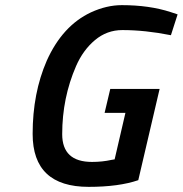

<svg xmlns="http://www.w3.org/2000/svg" viewBox="-20 -716 711 747"><path d="M325 11Q107 11 107 -195Q107 -354 162 -480Q223 -616 334 -668Q395 -696 454 -696Q561 -696 644 -669L671 -660L645 -579Q545 -599 456 -599Q396 -599 349.5 -560Q303 -521 276 -459Q222 -335 222 -194Q222 -86 338 -86Q378 -86 414 -94L426 -96L468 -277H387L409 -370H601L518 -15Q442 11 325 11Z"/></svg>

Font: Titillium Web SemiBold
Style: Italic
Weight: 600
Italic angle: -13°
Version: Version 1.002;PS 57.000;hotconv 1.0.70;makeotf.lib2.5.55311